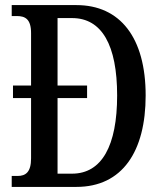

<svg xmlns="http://www.w3.org/2000/svg" viewBox="-20 -734 637 754"><path d="M26 0H280C461 0 552 -140 552 -359C552 -586 452 -714 280 -714H26V-671H46C79 -671 102 -659 102 -604V-398H31V-349H102V-112C102 -58 81 -43 49 -43H26ZM263 -52H206V-349H322V-398H206V-663H263C380 -663 440 -557 440 -359C440 -162 380 -52 263 -52Z"/></svg>

Font: Noto Serif Armenian ExtraCondensed Medium
Style: Regular
Weight: 500
Width: 2
Designer: Monotype Design Team
Foundry: Monotype Imaging Inc.
Version: Version 2.008